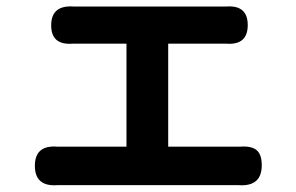

<svg xmlns="http://www.w3.org/2000/svg" viewBox="-20 -552 907 589"><path d="M712 16Q711 16 709 16H438H168Q162 16 156 16Q87 21 87 -43.5Q87 -108 157 -102Q163 -102 168 -102H368V-418H215Q209 -418 203 -418Q137 -413 137 -474Q137 -537 206 -532Q211 -532 215 -532H663Q669 -532 674 -532Q740 -537 740 -475Q740 -413 674 -418Q669 -418 663 -418H496V-102H709Q712 -102 715 -102Q750 -105 766.5 -92Q783 -79 783 -45Q783 21 712 16Z"/></svg>

Font: GenSenRounded TW B
Style: Regular
Weight: 700
Version: Version 1.501;PS 1;hotconv 16.6.51;makeotf.lib2.5.65220